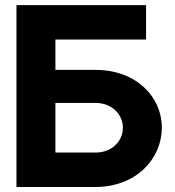

<svg xmlns="http://www.w3.org/2000/svg" viewBox="-20 -743 695 763"><path d="M45.4 -722.7V0H359.4C520 0 623 -110.8 623 -235.4C623 -359.9 520 -465.3 359.4 -465.3H200.2V-585.9H560.5V-722.7ZM200.2 -136.7V-334H359.4C425.3 -334 468.3 -288.1 468.3 -235.4C468.3 -182.6 425.3 -136.7 359.4 -136.7Z"/></svg>

Font: Giphurs ExtraBold
Style: Regular
Weight: 800
Version: Version 1.000